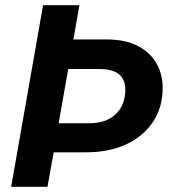

<svg xmlns="http://www.w3.org/2000/svg" viewBox="-20 -720 658 740"><path d="M23 0 146 -700H286L263 -568H390Q464 -568 512 -542.5Q560 -517 583.5 -475Q607 -433 607 -382Q607 -306 569.5 -250Q532 -194 466 -163.5Q400 -133 313 -133H187L163 0ZM206 -245H324Q389 -245 426 -280Q463 -315 463 -375Q463 -413 439 -433.5Q415 -454 361 -454H243Z"/></svg>

Font: DM Sans 24pt ExtraBold
Style: Italic
Weight: 800
Italic angle: -10°
Designer: Colophon Foundry, Jonny Pinhorn
Foundry: Colophon Foundry
Version: Version 4.004;gftools[0.9.30]